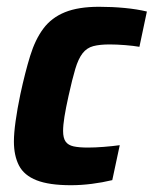

<svg xmlns="http://www.w3.org/2000/svg" viewBox="-20 -538 453 566"><path d="M189 8Q125 8 88 -6.5Q51 -21 36 -50Q21 -79 21 -121Q21 -145 26 -181Q31 -217 40 -260Q54 -325 69 -373.5Q84 -422 108 -454Q132 -486 171.5 -502Q211 -518 272 -518Q311 -518 347.5 -514.5Q384 -511 413 -504L391 -400Q374 -403 349 -405Q324 -407 303 -407Q274 -407 255 -402Q236 -397 223.5 -381Q211 -365 202 -335Q193 -305 182 -255Q174 -219 170 -194Q166 -169 166 -152Q166 -131 173.5 -120.5Q181 -110 197 -106.5Q213 -103 239 -103Q260 -103 285.5 -105Q311 -107 333 -110L311 -7Q282 0 250.5 4Q219 8 189 8Z"/></svg>

Font: Saira SemiCondensed
Style: Bold Italic
Weight: 700
Width: 4
Italic angle: -12°
Designer: Hector Gatti with collaboration of the Omnibus-Type team
Foundry: Omnibus-Type
Version: Version 1.101